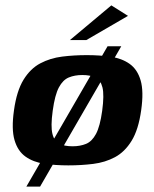

<svg xmlns="http://www.w3.org/2000/svg" viewBox="-20 -609 571 714"><path d="M32 -199Q42 -271 67.5 -312.5Q93 -354 130 -373.5Q167 -393 211 -398.5Q255 -404 303 -404Q351 -404 392 -398Q433 -392 462 -371.5Q491 -351 503 -310Q515 -269 505 -199Q495 -127 469.5 -85.5Q444 -44 407.5 -24.5Q371 -5 326.5 0.5Q282 6 234 6Q186 6 145 0Q104 -6 75 -26.5Q46 -47 34 -88Q22 -129 32 -199ZM360 -197Q368 -256 361 -284Q354 -312 334.5 -321Q315 -330 286 -330Q258 -330 236 -321Q214 -312 199 -284Q184 -256 176 -197Q168 -139 175 -111Q182 -83 201.5 -74Q221 -65 250 -65Q278 -65 300 -74Q322 -83 337 -111Q352 -139 360 -197ZM78 85 380 -437H431L129 85ZM240 -460 394 -589 456 -550 301 -460Z"/></svg>

Font: Genos Thin
Style: Bold Italic
Weight: 700
Italic angle: -8°
Version: Version 1.010